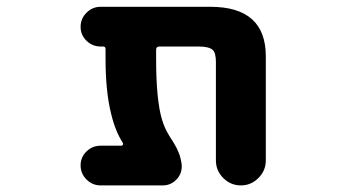

<svg xmlns="http://www.w3.org/2000/svg" viewBox="-20 -569 1040 571"><path d="M622.1 -91.8V-384.8Q622.1 -412.1 612.3 -420.9Q600.6 -430.7 571.3 -430.7H454.1Q444.3 -430.7 444.3 -420.9V-393.6Q444.3 -271.5 461.9 -212.9Q469.7 -187.5 481.4 -168.9Q481.4 -168 486.8 -159.7Q492.2 -151.4 493.7 -148.9Q495.1 -146.5 499.5 -139.2Q503.9 -131.8 505.4 -128.4Q506.8 -125 509.8 -118.7Q512.7 -112.3 514.2 -107.9Q515.6 -103.5 517.1 -97.2Q518.6 -90.8 519.5 -85.4Q520.5 -80.1 520.5 -74.2Q520.5 -50.8 503.9 -34.2Q487.3 -17.6 463.9 -17.6H279.3Q254.9 -17.6 237.3 -35.2Q219.7 -52.7 219.7 -77.1Q219.7 -101.6 237.3 -118.7Q254.9 -135.7 279.3 -135.7H340.8Q343.8 -135.7 345.2 -138.2Q346.7 -140.6 345.7 -143.6Q323.2 -177.7 310.5 -230.5Q293.9 -296.9 293.9 -393.6V-422.9Q293.9 -430.7 287.1 -430.7H279.3Q254.9 -430.7 237.3 -447.8Q219.7 -464.8 219.7 -489.3Q219.7 -513.7 237.3 -531.2Q254.9 -548.8 279.3 -548.8H605.5Q770.5 -548.8 770.5 -401.4V-91.8Q770.5 -61.5 748.5 -39.6Q726.6 -17.6 696.3 -17.6Q666 -17.6 644 -39.6Q622.1 -61.5 622.1 -91.8Z"/></svg>

Font: Rounded-X Mgen+ 2m bold
Style: Bold
Weight: 700
Designer: [Source Han Sans]
Ryoko NISHIZUKA  (kana & ideographs); Paul D. Hunt (Latin, Greek & Cyrillic); Wenlong ZHANG  (bopomofo
Version: Version 1.059.20150602